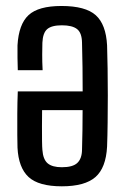

<svg xmlns="http://www.w3.org/2000/svg" viewBox="-20 -628 431 655"><path d="M189.7 -607.6Q271.7 -607.6 306.7 -576.1Q341.6 -544.7 345.3 -473.3Q346.4 -438.4 347.1 -394.2Q347.8 -350 347.8 -302.8Q347.8 -255.6 347.2 -210.3Q346.7 -165 345.3 -127.9Q341.5 -55.2 305.4 -23.8Q269.3 7.6 190.9 7.6Q112 7.6 77.5 -24.1Q43.1 -55.9 39.7 -124.3Q39.2 -135.9 39 -167.7Q38.7 -199.6 39 -239.8Q39.2 -279.9 40.7 -316.3H262Q262 -356.9 261.5 -398.2Q260.9 -439.5 259.8 -482.4Q259.3 -516 242.8 -528.9Q226.4 -541.7 191.3 -541.7Q156.3 -541.7 141.2 -528.8Q126.1 -515.9 124.6 -482.2Q124.1 -467.2 124 -442Q123.9 -416.8 125.4 -388.5H40.7Q40.2 -404.8 39.7 -431.2Q39.2 -457.6 39.7 -473.3Q43.8 -545.4 77.5 -576.5Q111.1 -607.6 189.7 -607.6ZM261.8 -252.2H123.6Q123.2 -224.9 123.2 -197.1Q123.2 -169.2 123.4 -147.4Q123.7 -125.7 124.6 -116.8Q126.9 -84.1 142.6 -70.8Q158.3 -57.5 190.9 -57.5Q228.4 -57.5 243.8 -72.2Q259.3 -86.8 259.8 -116.8Q260.8 -150.4 261.3 -184.5Q261.8 -218.5 261.8 -252.2Z"/></svg>

Font: Big Shoulders Text SC Thin
Style: Regular
Weight: 100
Designer: Patric King
Foundry: XO Type Co
Version: Version 2.002